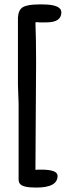

<svg xmlns="http://www.w3.org/2000/svg" viewBox="-20 -780 343 867"><path d="M143 -500Q143 -606 140 -679Q143 -680 148 -680Q154 -680 157 -679H190Q257 -679 257 -724Q257 -760 172 -760H156Q105 -760 84 -748Q63 -736 61 -701V-397L64 -312V29Q64 44 71 51Q84 67 144 67Q240 67 240 14Q240 -14 166 -14Q143 -14 140 -13Z"/></svg>

Font: Patrick Hand SC
Style: Regular
Weight: 400
Designer: Patrick Wagesreiter
Foundry: Patrick Wagesreiter
Version: Version 2.001; ttfautohint (v1.8.2)